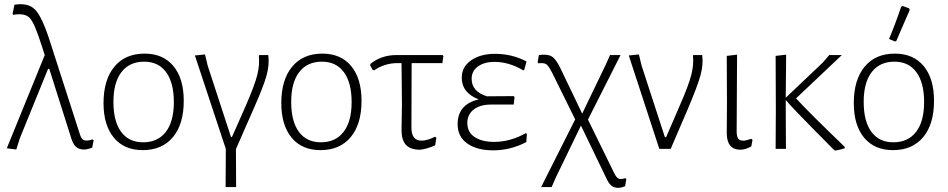

<svg xmlns="http://www.w3.org/2000/svg" viewBox="-20 -722 4596 931"><path d="M59 3 13 -3 197 -455 180 -507Q148 -609 124.5 -634.5Q101 -660 44 -650L41 -655L50 -699Q116 -710 150 -675.5Q184 -641 222 -522L368 -69Q375 -47 388 -42Q401 -37 428 -46L434 -42L427 -6Q401 4 384 3Q362 2 348.5 -10Q335 -22 326 -50L219 -388H213L76 -51Z M681 -462Q771 -462 821 -401.5Q871 -341 871 -233Q871 -120 818.5 -57Q766 6 672 6Q582 6 532 -54.5Q482 -115 482 -222Q482 -335 534.5 -398.5Q587 -462 681 -462ZM679 -423Q608 -423 569 -372.5Q530 -322 530 -228Q530 -133 567.5 -82.5Q605 -32 674 -32Q745 -32 784 -82.5Q823 -133 823 -227Q823 -321 785.5 -372Q748 -423 679 -423Z M1074 185 1075 0 925 -453 974 -458 987 -404 1100 -58H1105L1173 -212Q1215 -309 1227.5 -358.5Q1240 -408 1235 -452L1238 -455H1281Q1287 -409 1272.5 -356Q1258 -303 1210 -195L1124 1L1125 185Z M1543 -462Q1633 -462 1683 -401.5Q1733 -341 1733 -233Q1733 -120 1680.5 -57Q1628 6 1534 6Q1444 6 1394 -54.5Q1344 -115 1344 -222Q1344 -335 1396.5 -398.5Q1449 -462 1543 -462ZM1541 -423Q1470 -423 1431 -372.5Q1392 -322 1392 -228Q1392 -133 1429.5 -82.5Q1467 -32 1536 -32Q1607 -32 1646 -82.5Q1685 -133 1685 -227Q1685 -321 1647.5 -372Q1610 -423 1541 -423Z M2017 4Q1970 4 1948.5 -19.5Q1927 -43 1927 -91L1929 -215L1927 -416H1907Q1846 -416 1794 -381L1787 -383L1775 -405L1776 -412Q1829 -455 1902 -455H2126L2130 -450L2125 -416H1976L1975 -103Q1975 -40 2024 -40Q2052 -40 2089 -59L2096 -54L2090 -17Q2048 1 2017 4Z M2371 7Q2293 7 2246 -26Q2199 -59 2199 -120Q2199 -216 2301 -240Q2219 -272 2219 -345Q2219 -398 2264.5 -429.5Q2310 -461 2380 -461Q2463 -461 2533 -424L2522 -383L2517 -381Q2448 -422 2377 -422Q2329 -422 2298 -400Q2267 -378 2267 -340Q2267 -278 2341 -255L2471 -256L2475 -251L2471 -215H2361Q2307 -215 2276.5 -190.5Q2246 -166 2246 -126Q2246 -81 2281.5 -57.5Q2317 -34 2376 -34Q2454 -34 2529 -76L2535 -73L2532 -33Q2455 7 2371 7Z M2604 185 2769 -143 2657 -370Q2639 -405 2627.5 -411.5Q2616 -418 2590 -415L2587 -421L2593 -455Q2634 -461 2655 -448.5Q2676 -436 2697 -392L2803 -171L2918 -410L2938 -455H2989L2831 -142L2959 119Q2969 139 2979.5 144Q2990 149 3012 142L3017 146L3011 181Q2995 188 2980 189Q2958 189 2944.5 178Q2931 167 2919 140L2797 -113L2675 139L2655 185Z M3385 -455Q3391 -410 3377 -358Q3363 -306 3315 -193L3232 0H3177L3029 -453L3078 -458L3091 -404L3204 -57H3210L3277 -212Q3319 -308 3332 -358.5Q3345 -409 3340 -452L3342 -455Z M3571 4Q3504 4 3504 -77L3505 -227L3504 -451L3554 -457L3552 -82Q3553 -58 3560 -49Q3567 -40 3584 -40Q3598 -40 3623 -49L3629 -44L3623 -12Q3596 3 3571 4Z M3741 0 3742 -195 3741 -451 3792 -457 3790 -248 3969 -418 4001 -455H4062L3840 -245Q3900 -179 4076 -10V-3Q4063 2 4032 8L4025 6Q4017 -2 3923.5 -96.5Q3830 -191 3790 -237V-198L3791 0Z M4350 -690 4357 -693 4389 -681 4391 -673Q4378 -643 4355 -590.5Q4332 -538 4326 -523L4319 -521L4291 -533Q4322 -607 4350 -690ZM4319 -462Q4409 -462 4459 -401.5Q4509 -341 4509 -233Q4509 -120 4456.5 -57Q4404 6 4310 6Q4220 6 4170 -54.5Q4120 -115 4120 -222Q4120 -335 4172.5 -398.5Q4225 -462 4319 -462ZM4317 -423Q4246 -423 4207 -372.5Q4168 -322 4168 -228Q4168 -133 4205.5 -82.5Q4243 -32 4312 -32Q4383 -32 4422 -82.5Q4461 -133 4461 -227Q4461 -321 4423.5 -372Q4386 -423 4317 -423Z"/></svg>

Font: Alegreya Sans Light
Style: Regular
Weight: 300
Designer: Juan Pablo del Peral
Foundry: Huerta Tipografica
Version: Version 2.007